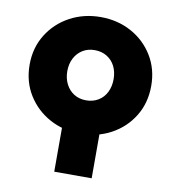

<svg xmlns="http://www.w3.org/2000/svg" viewBox="-82 -599 790 874"><g transform="rotate(10 313.0 -162.0)"><path d="M227 203V-23H400V203ZM313 12Q235 12 171.5 -22.5Q108 -57 70 -118Q32 -179 32 -258Q32 -336 70 -397Q108 -458 172 -492.5Q236 -527 314 -527Q392 -527 455.5 -492.5Q519 -458 556.5 -397Q594 -336 594 -258Q594 -179 556.5 -118Q519 -57 455.5 -22.5Q392 12 313 12ZM313 -142Q345 -142 369.5 -157Q394 -172 407 -198.5Q420 -225 420 -258Q420 -292 407 -318Q394 -344 369.5 -359Q345 -374 313 -374Q281 -374 257 -359Q233 -344 219.5 -318Q206 -292 206 -258Q206 -225 219.5 -198.5Q233 -172 257 -157Q281 -142 313 -142Z"/></g></svg>

Font: MuseoModerno Thin ExtraBold
Style: Regular
Weight: 800
Version: Version 1.002